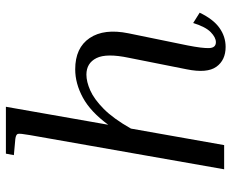

<svg xmlns="http://www.w3.org/2000/svg" viewBox="-87 -693 785 651"><g transform="rotate(-90 305.5 -367.5)"><path d="M588 -83Q566 -37 536.5 -16Q507 5 472 5Q427 5 404.5 -26.5Q382 -58 396 -127L435 -323Q451 -399 434 -433Q417 -467 378 -467Q354 -467 324.5 -454Q295 -441 262 -408.5Q229 -376 195 -316L139 0H57L173 -659Q179 -693 177 -699.5Q175 -706 160 -708L105 -713L110 -740H269L208 -393Q252 -453 300 -479Q348 -505 396 -505Q469 -505 502 -456Q535 -407 518 -324L477 -124Q467 -73 468 -50.5Q469 -28 488 -28Q504 -28 522 -45.5Q540 -63 553 -105Z"/></g></svg>

Font: Inria Serif
Style: Italic
Weight: 400
Italic angle: -10°
Designer: Black Foundry Team
Foundry: Black Foundry
Version: Version 1.000; ttfautohint (v1.8.3)